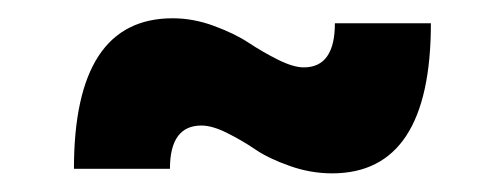

<svg xmlns="http://www.w3.org/2000/svg" viewBox="-20 -428 546 208"><path d="M60.1 -245.1Q60.1 -408.2 167 -408.2Q189.5 -408.2 211.9 -399.9Q234.4 -391.6 249.5 -381.6Q264.6 -371.6 281.2 -363.3Q297.9 -355 309.1 -355Q342.8 -355 342.8 -402.8H446.8Q446.8 -240.2 339.8 -240.2Q316.4 -240.2 293.7 -248.3Q271 -256.3 256.6 -266.1Q242.2 -275.9 226.1 -283.9Q210 -292 198.2 -292Q164.1 -292 164.1 -245.1Z"/></svg>

Font: Montserrat Semi Bold
Style: Regular
Weight: 600
Designer: Julieta Ulanovsky
Foundry: Julieta Ulanovsky
Version: Version 3.001;PS 003.001;hotconv 1.0.70;makeotf.lib2.5.58329